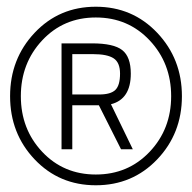

<svg xmlns="http://www.w3.org/2000/svg" viewBox="-20 -720 570 571"><path d="M83 -246Q10 -323 10 -434Q10 -545 83 -622.5Q156 -700 265 -700Q374 -700 447.5 -622.5Q521 -545 521 -434Q521 -323 447.5 -246Q374 -169 265 -169Q156 -169 83 -246ZM105.5 -600Q42 -532 42 -434Q42 -336 105.5 -268.5Q169 -201 265 -201Q361 -201 425 -268.5Q489 -336 489 -434Q489 -532 425 -600Q361 -668 265 -668Q169 -668 105.5 -600ZM340 -276 274 -407H195V-276H163V-591H254Q318 -591 343.5 -571Q369 -551 369 -501Q369 -425 310 -410L375 -276ZM195 -559V-439H275Q309 -439 323 -452.5Q337 -466 337 -501Q337 -534 318 -546.5Q299 -559 257 -559Z"/></svg>

Font: TypoPRO Titillium Title
Style: Regular
Weight: 250
Designer: Campivisivi
Foundry: Accademia di Belle Arti di Urbino and students of MA course of Visual design
Version: 1.000